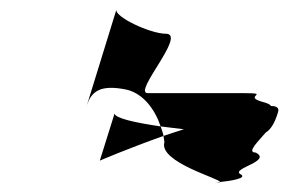

<svg xmlns="http://www.w3.org/2000/svg" viewBox="-20 -588 606 404"><path d="M163 -367 225 -568C220 -553 296 -517 329 -517C374 -517 258 -392 291 -392H493C552 -392 490 -386 531 -374C543 -371 549 -368 550 -365C562 -365 568 -361 565 -352C558 -328 549 -315 539 -309C524 -291 498 -267 518 -267C553 -249 468 -234 485 -222C504 -213 463 -207 443 -205C444 -212 313 -247 326 -289C325 -293 325 -298 324 -302C338 -307 352 -311 367 -316L318 -322C306 -358 282 -390 248 -399C188 -412 172 -393 163 -367ZM190 -250C190 -250 248 -275 324 -302C323 -309 320 -315 318 -322C264 -330 223 -339 221 -349ZM443 -205C436 -204 430 -204 435 -204H442Z"/></svg>

Font: bitstorm
Style: extobl
Weight: 400
Version: Version 0.2